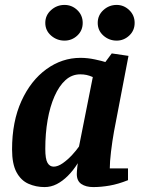

<svg xmlns="http://www.w3.org/2000/svg" viewBox="-20 -750 583 780"><path d="M161 10Q126 10 95.5 -3.5Q65 -17 47 -50.5Q29 -84 29 -143Q29 -256 67 -339.5Q105 -423 168.5 -469Q232 -515 307 -515Q336 -515 366 -508.5Q396 -502 408 -498L434 -533L502 -523L443 -215Q436 -176 431 -134Q426 -92 426 -66H500V-18Q460 -2 425 4Q390 10 359 10Q329 10 310.5 -2.5Q292 -15 292 -43Q292 -47 292.5 -54.5Q293 -62 294 -71Q295 -80 296 -87Q278 -58 256 -36Q234 -14 210.5 -2Q187 10 161 10ZM198 -73Q215 -73 235 -87Q255 -101 273 -120.5Q291 -140 301 -155L357 -437Q343 -443 331.5 -445.5Q320 -448 306 -448Q272 -448 246 -424.5Q220 -401 201.5 -359Q183 -317 173.5 -262.5Q164 -208 164 -145Q164 -104 173 -88.5Q182 -73 198 -73ZM454 -585Q423 -585 400 -605.5Q377 -626 377 -657Q377 -688 400 -709Q423 -730 454 -730Q483 -730 505 -709Q527 -688 527 -657Q527 -626 505 -605.5Q483 -585 454 -585ZM242 -585Q211 -585 187.5 -605.5Q164 -626 164 -657Q164 -688 187.5 -709Q211 -730 242 -730Q272 -730 294 -709Q316 -688 316 -657Q316 -626 294 -605.5Q272 -585 242 -585Z"/></svg>

Font: Manuale
Style: Italic
Weight: 400
Italic angle: -11°
Designer: Eduardo Tunni / Pablo Cosgaya
Foundry: Eduardo Tunni / Pablo Cosgaya
Version: Version 1.002